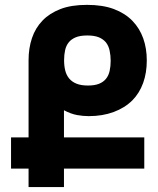

<svg xmlns="http://www.w3.org/2000/svg" viewBox="-20 -761 642 781"><path d="M96.2 -75.2H24.9V-202.1H96.2V-516.1Q96.2 -564.9 110.1 -606.2Q124 -647.5 153.3 -677.7Q181.6 -707 225.6 -724.1Q269.5 -741.2 334 -741.2Q397.9 -741.2 443.4 -724.1Q488.8 -707 518.6 -676.3Q548.3 -645.5 562.7 -604.7Q577.1 -564 577.1 -515.1Q577.1 -464.8 562.3 -423.6Q547.4 -382.3 518.6 -353Q487.8 -322.3 442.4 -305.4Q397 -288.6 340.8 -288.6Q317.9 -288.6 293.5 -293Q269 -297.4 240.2 -312.5V-202.1H566.9V-75.2H240.2V0H96.2ZM337.9 -413.1Q365.2 -413.1 382.8 -420.2Q400.4 -427.2 411.1 -440.4Q421.9 -453.6 426 -472.7Q430.2 -491.7 430.2 -513.7Q430.2 -534.7 426 -554.7Q421.9 -574.7 410.6 -588.9Q399.4 -602.1 381.8 -609.4Q363.3 -616.7 335.4 -616.7Q305.7 -616.7 287.8 -609.1Q270 -601.6 259.8 -588.9Q249 -575.7 244.9 -557.1Q240.7 -538.6 240.7 -516.1Q240.7 -492.7 245.4 -474.1Q250 -455.6 261.2 -441.9Q272.5 -428.2 291 -420.7Q309.6 -413.1 337.9 -413.1Z"/></svg>

Font: Hack
Style: Bold
Weight: 700
Monospace: yes
Designer: Christopher Simpkins
Foundry: Christopher Simpkins
Version: Version 2.017